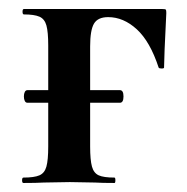

<svg xmlns="http://www.w3.org/2000/svg" viewBox="-20 -406 414 426"><path d="M33 -192Q33 -198 35 -202Q37 -206 41 -206H246Q254 -206 254 -192Q254 -178 246 -178H41Q37 -178 35 -182Q33 -186 33 -192ZM349 -377Q344 -277 344 -256Q344 -254 338.5 -254Q333 -254 332 -256Q313 -314 283.5 -341Q254 -368 220 -368Q197 -368 188.5 -353.5Q180 -339 180 -303V-81Q180 -51 184 -36.5Q188 -22 199 -17Q210 -12 234 -12Q236 -12 236 -6Q236 0 234 0Q206 0 191 -1L135 -2L77 -1Q61 0 32 0Q29 0 29 -6Q29 -12 32 -12Q56 -12 67.5 -17Q79 -22 83 -36.5Q87 -51 87 -81V-305Q87 -335 83 -349.5Q79 -364 67.5 -369Q56 -374 33 -374Q30 -374 30 -380Q30 -386 33 -386H340Q347 -386 348 -384.5Q349 -383 349 -377Z"/></svg>

Font: Cormorant Garamond
Style: Bold
Weight: 700
Designer: Christian Thalmann (Catharsis Fonts)
Foundry: Catharsis Fonts
Version: Version 4.000